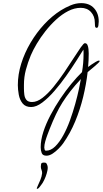

<svg xmlns="http://www.w3.org/2000/svg" viewBox="-20 -755 657 1227"><path d="M252 285Q255 284 258 284Q261 284 263 284Q273 284 276.5 289Q280 294 283 303Q284 307 284.5 310Q285 313 285 317Q285 321 284.5 325.5Q284 330 283 335Q279 355 271.5 374.5Q264 394 253 413Q250 417 243.5 426.5Q237 436 230 444Q223 452 217 452H215Q214 448 221.5 432Q229 416 238 394.5Q247 373 249 353V349Q249 340 246 333Q243 323 242 320.5Q241 318 241 310Q241 303 242.5 294.5Q244 286 252 285ZM277 240Q253 240 246.5 223Q240 206 240 186Q240 140 257 87.5Q274 35 302.5 -19Q331 -73 365.5 -124.5Q400 -176 436 -219.5Q472 -263 504 -294Q509 -323 511.5 -352Q514 -381 514 -410Q514 -417 514 -424Q514 -431 513 -438Q496 -411 467.5 -366Q439 -321 403 -270Q367 -219 328 -174Q289 -129 250.5 -100Q212 -71 179 -71Q143 -71 124.5 -94Q106 -117 100 -150Q94 -183 94 -211Q94 -279 115.5 -348Q137 -417 175 -481.5Q213 -546 262.5 -599.5Q312 -653 369 -689Q398 -707 431.5 -721Q465 -735 499 -735Q552 -735 581.5 -702Q611 -669 611 -618Q611 -611 609 -594Q607 -577 598 -577Q588 -577 587 -590.5Q586 -604 586 -611Q586 -651 561.5 -678Q537 -705 496 -705Q456 -705 416 -684.5Q376 -664 339 -630Q302 -596 270.5 -556Q239 -516 215 -475.5Q191 -435 177 -402Q158 -356 145.5 -309.5Q133 -263 133 -213V-190Q133 -170 135.5 -150Q138 -130 149 -116.5Q160 -103 185 -103Q217 -103 252 -130Q287 -157 322 -200Q357 -243 389.5 -291Q422 -339 449.5 -382Q477 -425 496 -452Q515 -479 522 -479Q534 -479 539 -467.5Q544 -456 545.5 -441Q547 -426 547 -414Q547 -392 546 -370Q545 -348 543 -327Q548 -331 562.5 -341Q577 -351 591.5 -359.5Q606 -368 612 -368Q617 -368 617 -364Q617 -361 606.5 -351Q596 -341 582 -329Q568 -317 555.5 -307Q543 -297 540 -294Q531 -216 511.5 -135.5Q492 -55 460.5 21Q429 97 383 162Q373 176 355 194.5Q337 213 316.5 226.5Q296 240 277 240ZM274 208Q305 208 332.5 181Q360 154 384 110.5Q408 67 427 14.5Q446 -38 460.5 -90Q475 -142 484 -184.5Q493 -227 497 -250Q458 -208 430 -172Q402 -136 379.5 -100.5Q357 -65 337.5 -24Q318 17 297 70Q291 85 283 106.5Q275 128 269 149.5Q263 171 263 188Q263 192 265 200Q267 208 274 208Z"/></svg>

Font: Licorice
Style: Regular
Weight: 400
Designer: Robert E. Leuschke
Foundry: Robert E. Leuschke
Version: Version 1.010; ttfautohint (v1.8.3)